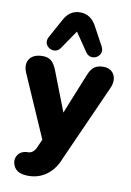

<svg xmlns="http://www.w3.org/2000/svg" viewBox="-103 -846 746 1092"><g transform="rotate(10 270.0 -299.5)"><path d="M48 124C57 165 85 184 140 184C243 184 295 107 314 57L320 43L514 -391C540 -449 512 -501 455 -501C410 -501 386 -485 366 -433L274 -205L186 -432C165 -486 142 -501 102 -501C27 -501 1 -449 26 -391L183 -32L166 5L162 15C150 43 131 52 116 52C61 52 42 93 48 124ZM423 -613 364 -722C343 -761 312 -783 270 -783C228 -783 197 -761 177 -722L117 -613C88 -559 164 -516 197 -565L270 -672L343 -565C376 -516 452 -559 423 -613Z"/></g></svg>

Font: SN Pro Heavy
Style: Regular
Weight: 800
Designer: Tobias Whetton
Foundry: Supernotes
Version: Version 1.001;Glyphs 3.2 (3249)